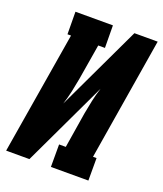

<svg xmlns="http://www.w3.org/2000/svg" viewBox="-136 -825 777 915"><g transform="rotate(20 252.5 -367.5)"><path d="M4 0 107 -621H89L88 -735H278L279 -621H245L215 -441Q209 -407 201.5 -372.5Q194 -338 183 -304L387 -735H505L403 -114H421V0H231V-114H265L294 -294Q300 -328 307.5 -362.5Q315 -397 326 -431L122 0Z"/></g></svg>

Font: Iosevka Curly Slab Heavy
Style: Italic
Weight: 900
Italic angle: -9°
Monospace: yes
Designer: Belleve Invis
Foundry: Belleve Invis
Version: Version 22.1.2; ttfautohint (v1.8.4)